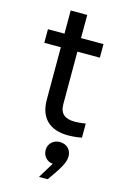

<svg xmlns="http://www.w3.org/2000/svg" viewBox="-138 -727 705 1065"><g transform="rotate(15 214.0 -194.5)"><path d="M295 10C337 10 373 2 373 2V-79C373 -79 340 -73 311 -73C255 -73 225 -96 225 -150V-452H354V-530H225V-663H130V-530H35V-452H130V-150C130 -49 186 10 295 10ZM249 274 256 264C301 200 328 160 328 122C328 81 298 57 261 57C227 57 196 81 196 120C196 155 221 182 254 184L199 274Z"/></g></svg>

Font: Be Vietnam Pro
Style: Regular
Weight: 400
Designer: Lam Bao, Tony Le, Vietanh Nguyen
Foundry: Yellow Type Foundry
Version: Version 1.002